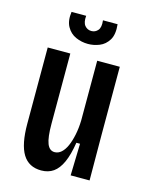

<svg xmlns="http://www.w3.org/2000/svg" viewBox="-111 -779 663 862"><g transform="rotate(15 221.0 -348.5)"><path d="M165 13Q107 13 79 -32.5Q51 -78 51 -174V-528H156V-201Q156 -138 167 -110Q178 -82 202 -82Q219 -82 233 -94.5Q247 -107 257 -129.5Q267 -152 273.5 -183Q280 -214 281 -250V-528H386V-212L387 0H299L303 -148H286Q277 -91 261 -55.5Q245 -20 221.5 -3.5Q198 13 165 13ZM113 -710H181Q178 -679 190 -664.5Q202 -650 221 -650Q239 -650 251 -664Q263 -678 259 -710H327Q332 -663 316 -637Q300 -611 274 -600.5Q248 -590 221 -590Q191 -590 164 -602Q137 -614 122 -641Q107 -668 113 -710Z"/></g></svg>

Font: Bricolage Grotesque 24pt Condensed Medium
Style: Regular
Weight: 500
Width: 3
Designer: Mathieu Triay
Foundry: Atelier Triay
Version: Version 1.001;gftools[0.9.33.dev8+g029e19f]